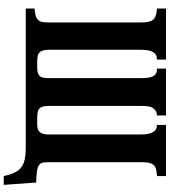

<svg xmlns="http://www.w3.org/2000/svg" viewBox="40 -840 919 1040"><g transform="rotate(90 500.0 -320.5)"><path d="M26.9 -759.8H303.2V-710.9Q285.2 -709.5 277.8 -705.1Q270.5 -700.7 263.2 -689.9Q250 -671.4 250 -619.1V-129.9Q250 -88.9 264.2 -75.2Q271.5 -67.4 283.9 -64.7Q296.4 -62 315.9 -62H345.2Q363.8 -62 375 -65.4Q386.2 -68.8 393.1 -77.1Q399.9 -84.5 401.9 -97.2Q403.8 -109.9 403.8 -127.9V-619.1Q403.8 -646.5 401.4 -664.1Q398.9 -681.6 392.1 -691.9Q385.3 -701.7 377.9 -706.1Q370.6 -710.4 352.1 -710.9V-759.8H606V-710.9Q587.4 -709 580.6 -703.9Q573.7 -698.7 565.9 -689Q558.6 -679.2 556.4 -662.6Q554.2 -646 554.2 -619.1V-128.9Q554.2 -111.8 556.4 -99.1Q558.6 -86.4 564.9 -78.1Q571.8 -68.8 585.4 -65.4Q599.1 -62 621.1 -62H652.8Q668 -62 678.7 -65.2Q689.5 -68.4 695.8 -76.2Q703.6 -84.5 706.3 -96.7Q709 -108.9 709 -126V-620.1Q709 -647 705.3 -664.3Q701.7 -681.6 694.8 -690.9Q688.5 -700.7 681.4 -705.1Q674.3 -709.5 657.2 -710.9V-759.8H934.1V-710.9Q910.2 -709.5 895.3 -705.1Q880.4 -700.7 872.1 -689.9Q864.3 -680.2 861.6 -662.8Q858.9 -645.5 858.9 -618.2V-130.9Q858.9 -110.8 860.6 -96.9Q862.3 -83 872.1 -74.2Q881.8 -64.9 904.5 -61.3Q927.2 -57.6 969.2 -56.2L981.9 119.1H934.1Q926.3 83 915.3 60.3Q904.3 37.6 886.2 23.9Q868.2 10.3 841.8 5.1Q815.4 0 777.8 0H26.9V-47.9Q51.3 -49.3 65.7 -53.7Q80.1 -58.1 87.9 -65.9Q96.2 -74.2 99.1 -88.4Q102.1 -102.5 102.1 -124V-618.2Q102.1 -645 99.1 -661.6Q96.2 -678.2 87.9 -689Q80.1 -698.7 65.7 -703.9Q51.3 -709 26.9 -710.9Z"/></g></svg>

Font: BIZ UDMincho
Style: Bold
Weight: 700
Monospace: yes
Designer: TypeBank Co., Ltd.
Foundry: Morisawa Inc.
Version: Version 1.06